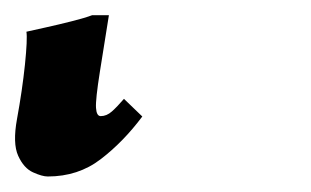

<svg xmlns="http://www.w3.org/2000/svg" viewBox="-385 29 405 250"><path d="M-199.7 180.7Q-224.6 213.9 -253.9 236.3Q-283.2 258.8 -322.8 258.8Q-330.1 258.8 -342 253.4Q-354 248 -361.3 231.9Q-368.7 215.8 -362.8 183.6Q-356 146.5 -352.5 113Q-349.1 79.6 -350.6 70.3Q-342.3 68.4 -325.4 64.7Q-308.6 61 -291.3 56.6Q-273.9 52.2 -265.1 48.8H-243.2L-254.9 122.1Q-260.7 158.7 -260 169.4Q-259.3 180.2 -253.9 180.2Q-246.1 180.2 -239.3 174.1Q-232.4 168 -223.6 157.7Z"/></svg>

Font: Gentium Book Plus
Style: Bold Italic
Weight: 700
Italic angle: -8°
Designer: Victor Gaultney, Annie Olsen, Iska Routamaa, Becca Hirsbrunner
Foundry: SIL International
Version: Version 6.101